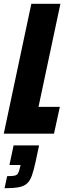

<svg xmlns="http://www.w3.org/2000/svg" viewBox="-35 -708 366 1017"><path d="M-15 0 131 -688H285L169 -142H282L251 0ZM-11 289 3 225Q29 225 41.5 222.5Q54 220 59.5 211.5Q65 203 69 186L74 166H15L37 62H172L154 147Q144 193 134 221.5Q124 250 107.5 264.5Q91 279 63 284Q35 289 -11 289Z"/></svg>

Font: Saira Condensed Black
Style: Italic
Weight: 900
Width: 3
Italic angle: -12°
Designer: Hector Gatti with collaboration of the Omnibus-Type team
Foundry: Omnibus-Type
Version: Version 1.101